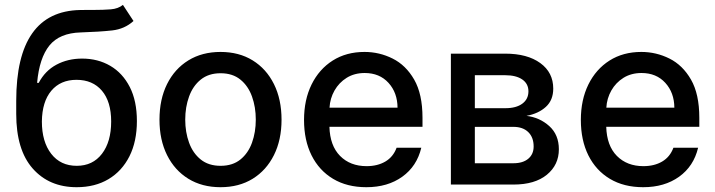

<svg xmlns="http://www.w3.org/2000/svg" viewBox="-20 -769 2981 800"><path d="M492.2 -748.6 536.2 -681.5Q499.6 -648.1 447.3 -642.2Q394.9 -636.4 316.4 -633.9Q228 -631.4 185.9 -579.4Q143.8 -527.3 134.6 -423.7H141.3Q168 -474.4 215.4 -499.6Q262.8 -524.9 322.1 -524.9Q387.8 -524.9 439.5 -494.7Q491.1 -464.5 520.8 -406.4Q550.4 -348.4 550.4 -264.6Q550.4 -179.7 519.4 -117.9Q488.3 -56.1 432 -22.5Q375.7 11 299.4 11Q185 11 116.3 -66.8Q47.6 -144.5 47.6 -294.7V-348.7Q47.6 -721.9 313.9 -727.3Q328.8 -727.6 342.5 -727.6Q356.2 -727.6 368.6 -727.6Q411.2 -727.6 441.8 -730.1Q472.3 -732.6 492.2 -748.6ZM299.7 -78.1Q366.5 -78.1 404.8 -128.2Q443.2 -178.3 443.2 -262.8Q443.2 -345.5 404.7 -391Q366.1 -436.4 298.7 -436.4Q232.2 -436.4 193.9 -391Q155.5 -345.5 154.5 -262.8Q154.5 -178.3 193.4 -128.2Q232.2 -78.1 299.7 -78.1Z M898.8 11Q822.1 11 764.9 -24.1Q707.7 -59.3 676.1 -122.7Q644.5 -186.1 644.5 -270.2Q644.5 -355.1 676.1 -418.7Q707.7 -482.2 764.9 -517.4Q822.1 -552.6 898.8 -552.6Q975.9 -552.6 1032.8 -517.4Q1089.8 -482.2 1121.4 -418.7Q1153.1 -355.1 1153.1 -270.2Q1153.1 -186.1 1121.4 -122.7Q1089.8 -59.3 1032.8 -24.1Q975.9 11 898.8 11ZM899.1 -78.1Q949.2 -78.1 981.7 -104.4Q1014.2 -130.7 1030 -174.5Q1045.8 -218.4 1045.8 -270.6Q1045.8 -322.8 1030 -366.8Q1014.2 -410.9 981.7 -437.3Q949.2 -463.8 899.1 -463.8Q849.1 -463.8 816.4 -437.3Q783.7 -410.9 767.8 -366.8Q751.8 -322.8 751.8 -270.6Q751.8 -218.4 767.8 -174.5Q783.7 -130.7 816.4 -104.4Q849.1 -78.1 899.1 -78.1Z M1506.4 11Q1426.1 11 1367.9 -23.8Q1309.7 -58.6 1278.2 -121.6Q1246.8 -184.7 1246.8 -269.2Q1246.8 -353 1278.2 -416.9Q1309.7 -480.8 1366.3 -516.7Q1422.9 -552.6 1498.9 -552.6Q1560.7 -552.6 1615.9 -525Q1671.2 -497.5 1705.8 -437.3Q1740.4 -377.1 1740.4 -278.4V-240.8H1352.6Q1354.8 -161.9 1397 -119.3Q1439.3 -76.7 1507.5 -76.7Q1552.9 -76.7 1585.6 -95.9Q1618.3 -115.1 1632.5 -153.4H1735.4Q1717 -76.3 1656.2 -32.7Q1595.5 11 1506.4 11ZM1353 -320.3H1636.4Q1636 -382.8 1598.7 -423.8Q1561.4 -464.8 1499.6 -464.8Q1456.7 -464.8 1424.5 -444.8Q1392.4 -424.7 1373.8 -391.9Q1355.1 -359 1353 -320.3Z M1858.7 0V-545.5H2084.9Q2177.2 -545.5 2231.2 -506.2Q2285.2 -467 2285.2 -399.9Q2285.2 -351.9 2254.6 -323.9Q2224.1 -295.8 2173.7 -286.2Q2228.3 -279.8 2268.5 -243.8Q2308.6 -207.7 2308.6 -147Q2308.6 -82 2258.7 -41Q2208.8 0 2119.3 0ZM1958.5 -88.8H2119.3Q2158.7 -88.8 2181.1 -107.6Q2203.5 -126.4 2203.5 -158.7Q2203.5 -196.7 2181.1 -218.6Q2158.7 -240.4 2119.3 -240.4H1958.5ZM1958.5 -318.2H2085.9Q2130.7 -318.2 2156.2 -337Q2181.8 -355.8 2181.8 -388.5Q2181.8 -420.1 2156.1 -437.9Q2130.3 -455.6 2084.9 -455.6H1958.5Z M2659.8 11Q2579.5 11 2521.3 -23.8Q2463.1 -58.6 2431.6 -121.6Q2400.2 -184.7 2400.2 -269.2Q2400.2 -353 2431.6 -416.9Q2463.1 -480.8 2519.7 -516.7Q2576.3 -552.6 2652.3 -552.6Q2714.1 -552.6 2769.4 -525Q2824.6 -497.5 2859.2 -437.3Q2893.8 -377.1 2893.8 -278.4V-240.8H2506Q2508.2 -161.9 2550.4 -119.3Q2592.7 -76.7 2660.9 -76.7Q2706.3 -76.7 2739 -95.9Q2771.7 -115.1 2785.9 -153.4H2888.8Q2870.4 -76.3 2809.7 -32.7Q2748.9 11 2659.8 11ZM2506.4 -320.3H2789.8Q2789.4 -382.8 2752.1 -423.8Q2714.8 -464.8 2653.1 -464.8Q2610.1 -464.8 2577.9 -444.8Q2545.8 -424.7 2527.2 -391.9Q2508.5 -359 2506.4 -320.3Z"/></svg>

Font: Inter Zeller Medium
Style: Regular
Weight: 500
Designer: Rasmus Andersson; Joe Bland
Foundry: zeller
Version: Version 3.015;git-dec3a8cb1